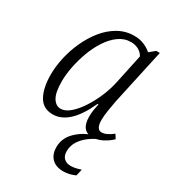

<svg xmlns="http://www.w3.org/2000/svg" viewBox="-189 -646 876 980"><g transform="rotate(30 249.0 -155.5)"><path d="M149 10Q91 10 65 -37Q39 -84 39 -162Q39 -209 50.5 -261.5Q62 -314 85 -364.5Q108 -415 141 -456Q174 -497 217 -521.5Q260 -546 311 -546Q343 -546 369 -535Q395 -524 412 -508L445 -535H466L395 -209Q390 -184 384.5 -149Q379 -114 379 -91Q379 -35 411 -35Q438 -35 476 -65L491 -41Q471 -21 441.5 -5.5Q412 10 382 10Q316 10 316 -74Q316 -95 319 -113Q322 -131 326 -151H321Q283 -68 240 -29Q197 10 149 10ZM169 -35Q195 -35 222.5 -58Q250 -81 275.5 -119.5Q301 -158 321 -204.5Q341 -251 351 -300L387 -469Q376 -489 356 -499.5Q336 -510 312 -510Q273 -510 240.5 -486.5Q208 -463 182.5 -424Q157 -385 140 -338.5Q123 -292 114 -245.5Q105 -199 105 -160Q105 -94 123 -64.5Q141 -35 169 -35ZM341 235Q297 235 273 211Q249 187 249 145Q249 93 286.5 55Q324 17 376 0H422Q395 10 368 29.5Q341 49 323 76Q305 103 305 137Q305 164 320 178Q335 192 359 192Q373 192 387 189Q401 186 419 180L410 219Q395 226 377.5 230.5Q360 235 341 235Z"/></g></svg>

Font: Noto Serif SemiCondensed Light
Style: Italic
Weight: 300
Width: 4
Italic angle: -12°
Designer: Monotype Design Team
Foundry: Monotype Imaging Inc.
Version: Version 2.013; ttfautohint (v1.8.4.7-5d5b)